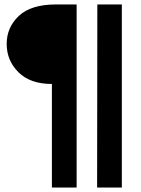

<svg xmlns="http://www.w3.org/2000/svg" viewBox="-20 -694 632 862"><path d="M324 148H213V-317Q116 -317 63 -369.5Q10 -422 10 -497Q10 -571 64.5 -622.5Q119 -674 232 -674H324ZM527 148H416L417 -674H527Z"/></svg>

Font: Hind Siliguri
Style: Bold
Weight: 700
Designer: Jyotish Sonowal
Foundry: Indian Type Foundry
Version: Version 1.001;PS 1.0;hotconv 1.0.86;makeotf.lib2.5.63406; tt